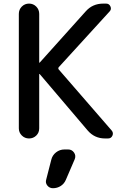

<svg xmlns="http://www.w3.org/2000/svg" viewBox="-20 -750 662 1040"><path d="M82 -54.7V-674.8Q82 -698.2 98.1 -714.4Q114.3 -730.5 137.2 -730.5Q160.2 -730.5 176.3 -714.4Q192.4 -698.2 192.4 -674.8V-411.1Q192.4 -410.2 193.4 -410.2L195.3 -411.1L444.3 -688.5Q481.4 -730.5 539.1 -730.5H554.7Q571.3 -730.5 578.1 -715.3Q585 -700.2 574.2 -688.5L297.9 -385.7Q293.9 -379.9 297.9 -374L585 -43Q595.7 -30.3 588.9 -15.1Q582 0 565.4 0H548.8Q492.2 0 455.1 -43L195.3 -348.6Q194.3 -349.6 193.4 -349.6Q192.4 -349.6 192.4 -348.6V-54.7Q192.4 -31.2 176.3 -15.6Q160.2 0 137.2 0Q114.3 0 98.1 -16.1Q82 -32.2 82 -54.7ZM329.1 59.6H349.6Q369.1 59.6 380.9 76.2Q392.6 92.8 384.8 112.3L336.9 223.6Q328.1 245.1 309.1 257.3Q290 269.5 266.6 269.5Q248 269.5 236.3 254.9Q224.6 240.2 230.5 221.7L257.8 115.2Q263.7 90.8 283.7 75.2Q303.7 59.6 329.1 59.6Z"/></svg>

Font: Rounded Mgen+ 2p medium
Style: Regular
Weight: 500
Designer: [Source Han Sans]
Ryoko NISHIZUKA  (kana & ideographs); Paul D. Hunt (Latin, Greek & Cyrillic); Wenlong ZHANG  (bopomofo
Version: Version 1.059.20150602